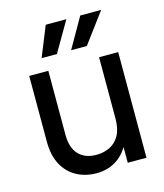

<svg xmlns="http://www.w3.org/2000/svg" viewBox="-111 -812 774 905"><g transform="rotate(-15 276.5 -360.0)"><path d="M248 9.8Q195.8 9.8 152.8 -12.9Q109.9 -35.6 84.7 -81.3Q59.6 -127 59.6 -194.8V-515.6H152.8V-204.1Q152.8 -139.6 183.8 -106.9Q214.8 -74.2 270.5 -74.2Q306.6 -74.2 336.2 -88.9Q365.7 -103.5 383.1 -135Q400.4 -166.5 400.4 -216.3V-515.6H493.7V0H402.3V-126.5H425.8Q400.9 -57.6 355.7 -23.9Q310.5 9.8 248 9.8ZM212.4 -581.5H137.7L197.3 -728.5H297.9ZM358.4 -581.5H281.7L365.7 -728.5H467.8Z"/></g></svg>

Font: Inter Cardless Display
Style: Regular
Weight: 400
Designer: Rasmus Andersson
Foundry: rsms
Version: Version 4.001;git-9221beed3